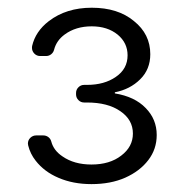

<svg xmlns="http://www.w3.org/2000/svg" viewBox="-20 -825 464 487"><path d="M128.6 -373.9Q92.3 -389.2 70.3 -417.6Q56.8 -434.7 51.5 -456Q50.8 -459.5 50.8 -460.9Q50.8 -469.5 57 -475.5Q63.2 -481.5 71.7 -481.5H89.8Q96.9 -481.5 102.6 -477.3Q108.3 -473 110.1 -465.9Q116.1 -443.2 138.5 -428.3Q168 -407.7 212 -407.7Q258.5 -407.7 287.6 -430.4Q317.1 -452.8 317.1 -486.2Q317.1 -521.3 285.2 -543Q253.6 -565 200.6 -565H193.5Q185 -565 179 -571Q172.9 -577.1 172.9 -585.6V-589.1Q172.9 -597.7 179 -603.7Q185 -609.7 193.5 -609.7H200.6Q244.7 -609.7 273.8 -630Q303.6 -650.2 303.6 -684.7Q303.6 -716.3 278.4 -737.2Q252.5 -758.2 212.7 -758.2Q172.2 -758.2 144.2 -737.6Q123.2 -722.3 117.2 -698.9Q115.4 -691.8 109.7 -687.3Q104 -682.9 96.9 -682.9H81.7Q73.2 -682.9 67.1 -689.1Q61.1 -695.3 61.1 -703.8Q61.1 -706.7 61.4 -708.1Q70 -745.4 103.7 -771.3Q148.1 -805.4 212.7 -805.4Q279.1 -805.4 319.6 -771.7Q361.2 -738.6 361.2 -687.5Q361.2 -649.1 335.6 -623.9Q310 -598.4 271.3 -590.9V-588.1Q321.7 -579.9 349.4 -551.1Q377.5 -522.7 377.5 -482.6Q377.5 -446.7 356.2 -419Q334.9 -391 297.6 -374.3Q260.7 -358 212 -358Q165.5 -358 128.6 -373.9Z"/></svg>

Font: DeltaSans Light
Style: Regular
Weight: 300
Designer: Rasmus Andersson
Foundry: rsms
Version: Version 3.012